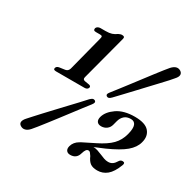

<svg xmlns="http://www.w3.org/2000/svg" viewBox="-158 -887 1089 1074"><g transform="rotate(30 386.0 -350.5)"><path d="M201 -656H228Q238 -656 240.8 -651.8Q243.5 -647.5 240 -636L181.5 -409Q178.5 -399.5 172.8 -394.2Q167 -389 158.5 -387.5L123 -382.5Q106 -380 102.5 -368Q98 -354 117.5 -354H301.5Q320 -354 325 -368Q328 -379.5 314.5 -382.5L284.5 -387.5Q276.5 -389.5 274 -394.5Q271.5 -399.5 274.5 -409L351 -698.5Q356 -715.5 336.5 -715.5Q331 -715.5 325.8 -713.8Q320.5 -712 314 -709Q299.5 -698 284 -693Q268.5 -688 245 -688H212Q202.5 -688 195.2 -683.5Q188 -679 186 -672.5Q184 -664.5 187.5 -660.2Q191 -656 201 -656ZM463.5 -385Q454 -375.5 447.5 -373.2Q441 -371 434 -375Q428 -379 428.2 -385Q428.5 -391 436.5 -401Q452 -420.5 472.2 -446.8Q492.5 -473 515 -502.5Q537.5 -532 560 -561.5Q582.5 -591 602.2 -616.8Q622 -642.5 637 -661.5Q652 -680.5 659.5 -689Q674.5 -705.5 688.8 -709.5Q703 -713.5 717 -705Q730 -696.5 729.5 -683.5Q729 -670.5 714.5 -654.5Q708 -646 691.8 -628.2Q675.5 -610.5 652.8 -586.2Q630 -562 604.5 -534.8Q579 -507.5 553 -479.8Q527 -452 504 -427.8Q481 -403.5 463.5 -385ZM356.5 -312Q366.5 -321.5 373.2 -323.8Q380 -326 387 -322Q393 -318 392.5 -311.8Q392 -305.5 384 -295Q369.5 -276.5 349.5 -250.5Q329.5 -224.5 307.2 -195Q285 -165.5 262.2 -136Q239.5 -106.5 219.2 -80.2Q199 -54 183.5 -34.8Q168 -15.5 160 -6.5Q145.5 10 130.2 14Q115 18 101.5 9.5Q88 1.5 89.2 -11.8Q90.5 -25 105 -41Q113 -50 129.8 -68.5Q146.5 -87 169.2 -111.5Q192 -136 217.8 -163.5Q243.5 -191 269.2 -218.2Q295 -245.5 317.8 -269.8Q340.5 -294 356.5 -312ZM449.5 -66.5 433 -78.5 514 -119Q572 -147.5 601.2 -177.5Q630.5 -207.5 642 -251.5Q653 -293.5 645.2 -313.2Q637.5 -333 614 -333Q588 -333 572.8 -319.2Q557.5 -305.5 551.5 -283L544.5 -256.5Q539.5 -236.5 524.2 -225.2Q509 -214 489.5 -214Q470.5 -214 462.2 -225.5Q454 -237 459.5 -257.5Q470 -295 513.2 -325Q556.5 -355 627.5 -355Q695 -355 720.2 -325.5Q745.5 -296 733 -251.5Q723.5 -214.5 687.2 -183.8Q651 -153 573.5 -118.5ZM391.5 -29.5Q399.5 -58.5 428.5 -75.5Q457.5 -92.5 506 -92.5Q523 -92.5 538 -87.8Q553 -83 567.2 -76.8Q581.5 -70.5 595 -65.8Q608.5 -61 622 -61Q638.5 -61 650 -69Q661.5 -77 673 -96Q677 -102 682.8 -104Q688.5 -106 693 -105.5Q710 -105 702.5 -86Q682.5 -33.5 655.5 -11.2Q628.5 11 594 11Q565 11 548.8 -0.2Q532.5 -11.5 520.5 -39.5Q513 -50.5 508.5 -56.2Q504 -62 496.5 -62Q488 -62 482 -54.2Q476 -46.5 471 -29.5Q465.5 -9 452.5 1Q439.5 11 419.5 11Q402 11 394.2 0Q386.5 -11 391.5 -29.5Z"/></g></svg>

Font: Fraunces Medium
Style: Italic
Weight: 500
Italic angle: -16°
Version: Version 1.000;[b76b70a41]